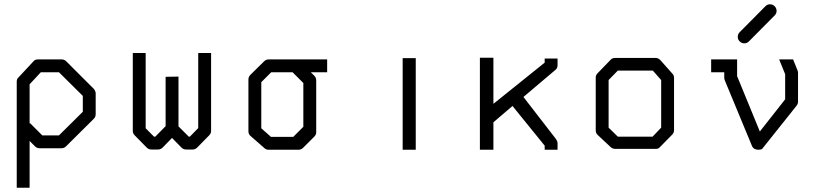

<svg xmlns="http://www.w3.org/2000/svg" viewBox="-20 -747 3820 895"><path d="M118 -171 120 -173 177 -116H255L366 -226V-300L255 -410H170L118 -354ZM118 -90V128H58V-366Q58 -379.5 66 -386L135 -460Q142 -470 156 -470H268Q280 -470 289 -461L417 -333Q426 -322 426 -312V-214Q426 -202 417 -193L288 -65Q279 -56 267 -56H164Q152 -56 143 -65Z M812 -390V-158L860 -110H865L904 -150V-500H964V-137Q964 -125 955 -116L899 -59Q890 -50 878 -50H848Q835 -50 826 -59L782 -104L738 -59Q729 -50 716 -50H686Q673 -50 664 -59L608 -116Q599 -125 599 -137V-500H659V-149L698 -110H704L752 -159V-389Z M1232 -470H1505V-410H1429L1445 -394Q1454 -385 1454 -372V-131Q1454 -119 1445 -110L1393 -58Q1384 -49 1372 -49H1232Q1220 -49 1212 -57L1148 -113Q1138 -121.5 1138 -135V-376Q1138 -389 1147 -398L1211 -461Q1220 -470 1232 -470ZM1344 -410H1244L1198 -364V-149L1243 -109H1347L1394 -156V-360Z M1857 -476H1918V-49H1857Z M2280 -177V-49H2217V-478H2280V-263L2519 -455V-474H2579V-443Q2579 -429.5 2570 -422L2420 -295L2570 -101Q2579 -88.5 2579 -80V-49H2519V-68L2369 -253Z M2817 -374V-152L2860 -110H3022L3062 -152V-374L3023 -418H2860ZM2767 -407 2828 -470Q2835 -477 2848 -477H3036Q3048 -477 3058 -467L3114 -404Q3122 -396 3122 -385V-140Q3122 -128 3113 -119L3055 -60Q3049 -53 3037.5 -53H3034H2848Q2837.5 -53 2828 -60L2766 -118Q2757 -126 2757 -140V-387Q2757 -397 2767 -407Z M3419 -575Q3419 -588 3428 -597L3548 -718Q3557 -727 3569 -727Q3582 -727 3591 -718Q3600 -709 3600 -696Q3600 -684 3591 -675L3471 -554Q3462 -545 3449 -545Q3437 -545 3428 -554Q3419 -563 3419 -575ZM3677 -470 3698 -418Q3700 -412 3700 -407V-273Q3700 -263 3693 -254L3532 -52Q3524.5 -49 3516 -49Q3493.5 -49 3486 -65L3358 -374Q3356 -380 3356 -386V-410H3295V-470H3416V-392L3522 -134L3640 -284V-401L3612 -470Z"/></svg>

Font: IBM 3270
Style: Regular
Weight: 400
Monospace: yes
Version: Version 2.3.1